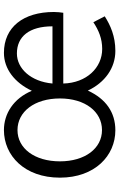

<svg xmlns="http://www.w3.org/2000/svg" viewBox="165 -759 607 977"><g transform="rotate(-90 468.5 -270.5)"><path d="M294 13C385 13 454 -35 496 -127C537 -40 611 13 698 13C773 13 828 -12 874 -41L844 -99C803 -72 761 -54 708 -54C612 -54 535 -134 532 -252H892C894 -266 896 -282 896 -300C896 -455 819 -554 688 -554C606 -554 536 -499 495 -412C456 -505 379 -554 295 -554C166 -554 53 -450 53 -269C53 -91 165 13 294 13ZM295 -55C202 -55 136 -141 136 -269C136 -398 202 -485 295 -485C389 -485 456 -398 456 -269C456 -141 389 -55 295 -55ZM532 -307C542 -417 608 -488 685 -488C771 -488 823 -425 823 -307Z"/></g></svg>

Font: ChiuKong Gothic CL Normal
Style: Regular
Weight: 350
Designer: Ryoko NISHIZUKA 西塚涼子 (kana, bopomofo & ideographs); Paul D. Hunt (Latin, Greek & Cyrillic); Sandoll Communications 산돌커뮤니
Foundry: Adobe
Version: Version 1.300